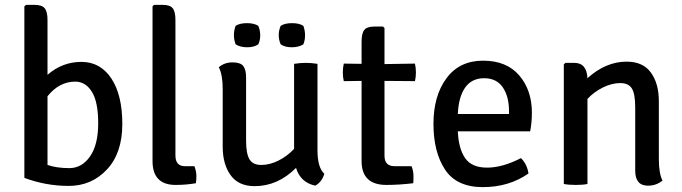

<svg xmlns="http://www.w3.org/2000/svg" viewBox="-20 -755 2800 788"><path d="M80 -25V-729L87 -735H122Q152 -735 163.5 -721Q175 -707 175 -673V-448Q236 -501 314 -501Q392 -501 437 -433Q482 -365 482 -246Q482 -127 419 -59.5Q356 8 262 8Q168 8 80 -25ZM289 -420Q223 -420 175 -360V-78Q213 -65 264.5 -65Q316 -65 349.5 -113Q383 -161 383 -249Q383 -337 357 -378.5Q331 -420 289 -420Z M739 -73H778Q786 -51 786 -33Q786 -15 784 -3Q744 4 701 4Q606 4 606 -94V-729L612 -735H648Q678 -735 689 -721Q700 -707 700 -673V-117Q700 -73 739 -73Z M894 -153V-390Q894 -448 878 -479Q901 -499 934 -499Q967 -499 978.5 -484Q990 -469 990 -437V-178Q990 -124 1004 -101Q1018 -78 1052.5 -78Q1087 -78 1123 -96Q1159 -114 1187 -144V-493Q1213 -497 1235 -497Q1257 -497 1283 -493V-139Q1283 -67 1311 -42Q1302 -9 1274 7Q1213 -6 1195 -66Q1120 9 1025 9Q959 9 926.5 -36Q894 -81 894 -153ZM1132 -649Q1149 -660 1178.5 -660Q1208 -660 1225 -649Q1232 -630 1232 -610Q1232 -590 1225 -573Q1206 -561 1177.5 -561Q1149 -561 1132 -573Q1124 -591 1124 -611Q1124 -631 1132 -649ZM947 -649Q964 -660 993.5 -660Q1023 -660 1040 -649Q1048 -631 1048 -610Q1048 -589 1040 -573Q1023 -561 994.5 -561Q966 -561 947 -573Q940 -592 940 -611Q940 -630 947 -649Z M1683 -494Q1687 -477 1687 -457.5Q1687 -438 1683 -422L1558 -423V-116Q1558 -73 1599 -73H1669Q1677 -54 1677 -31.5Q1677 -9 1676 -3Q1618 4 1566 4Q1464 4 1464 -94V-423L1391 -422Q1387 -438 1387 -457.5Q1387 -477 1391 -494L1464 -493V-584Q1464 -618 1475 -632Q1486 -646 1516 -646H1552L1558 -640V-492Z M2156 -216H1859Q1862 -145 1889 -106Q1916 -67 1979 -67Q2042 -67 2118 -106Q2143 -82 2149 -43Q2069 13 1961.5 13Q1854 13 1806.5 -59Q1759 -131 1759 -246.5Q1759 -362 1812.5 -434Q1866 -506 1962.5 -506Q2059 -506 2111 -445.5Q2163 -385 2163 -292Q2163 -254 2156 -216ZM1859 -287H2069V-300Q2069 -359 2043.5 -396.5Q2018 -434 1967 -434Q1916 -434 1889 -395.5Q1862 -357 1859 -287Z M2684 -340V-103Q2684 -43 2699 -14Q2674 7 2639 7Q2587 7 2587 -55V-315Q2587 -369 2573.5 -391.5Q2560 -414 2525.5 -414Q2491 -414 2454.5 -396Q2418 -378 2391 -349V0Q2374 4 2343.5 4Q2313 4 2294 0V-491L2301 -497H2337Q2388 -497 2391 -434Q2466 -502 2552 -502Q2619 -502 2651.5 -457Q2684 -412 2684 -340Z"/></svg>

Font: Signika Negative
Style: Regular
Weight: 400
Designer: Anna Giedrys
Foundry: Anna Giedrys
Version: Version 1.001